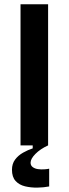

<svg xmlns="http://www.w3.org/2000/svg" viewBox="-20 -680 321 898"><path d="M76 0V-660H205V0ZM210 192Q185 197 155 197.5Q125 198 97.5 191.5Q70 185 53 166.5Q36 148 36 114Q36 86 50.5 66.5Q65 47 88 34Q111 21 133 14V-7H205V0Q168 17 145.5 40Q123 63 123 81Q123 94 133 101.5Q143 109 157.5 111Q172 113 187 112Q202 111 210 109Z"/></svg>

Font: Bricolage Grotesque 18pt SemiBold
Style: Regular
Weight: 600
Version: Version 1.001;gftools[0.9.33.dev8+g029e19f]